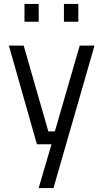

<svg xmlns="http://www.w3.org/2000/svg" viewBox="-20 -731 523 973"><path d="M25 -500H100L225 -65H258L384 -500H459L251 222H176L241 0H167ZM104 -621V-711H176V-621ZM304 -621V-711H377V-621Z"/></svg>

Font: TitilliumWeb-Regular
Style: Regular
Weight: 400
Version: Version 1.001;PS 57.000;hotconv 1.0.70;makeotf.lib2.5.55311